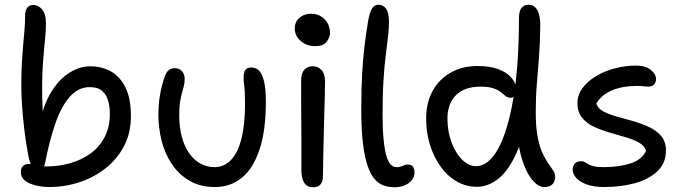

<svg xmlns="http://www.w3.org/2000/svg" viewBox="-20 -780 2888 811"><path d="M188 10Q167 10 146 6.5Q125 3 107 -4.5Q89 -12 78.5 -24Q68 -36 68 -54Q68 -71 78 -79.5Q88 -88 104 -88Q118 -88 137.5 -82.5Q157 -77 176 -77Q229 -77 277.5 -91Q326 -105 363.5 -132.5Q401 -160 422.5 -202Q444 -244 444 -298Q444 -328 437 -354Q430 -380 411.5 -396Q393 -412 359 -412Q311 -412 275 -371.5Q239 -331 214 -259Q189 -187 171 -94Q167 -76 159 -68.5Q151 -61 140 -61Q126 -61 115 -78.5Q104 -96 99 -126Q89 -180 82.5 -234.5Q76 -289 73 -336Q70 -383 70 -416Q70 -474 72.5 -516.5Q75 -559 78 -592Q81 -625 83.5 -653.5Q86 -682 86 -712Q85 -731 93.5 -745Q102 -759 120 -759Q142 -759 158 -740Q174 -721 174 -683Q174 -654 171.5 -627Q169 -600 166 -570Q163 -540 160.5 -500.5Q158 -461 158 -406Q158 -367 160 -321Q162 -275 167 -218L146 -251Q163 -339 198 -394Q233 -449 276 -474.5Q319 -500 360 -500Q410 -500 449 -478Q488 -456 510.5 -409.5Q533 -363 533 -289Q533 -219 504.5 -164Q476 -109 427 -70Q378 -31 316 -10.5Q254 10 188 10Z M888 10Q826 10 780.5 -16.5Q735 -43 705.5 -87.5Q676 -132 662.5 -186Q649 -240 649 -294Q649 -342 656.5 -383Q664 -424 678 -462Q684 -477 693.5 -484.5Q703 -492 718 -492Q737 -492 748.5 -479.5Q760 -467 760 -446Q760 -430 756.5 -416.5Q753 -403 748.5 -387Q744 -371 740.5 -349Q737 -327 737 -293Q737 -244 747.5 -204Q758 -164 777.5 -135Q797 -106 825 -90Q853 -74 886 -74Q927 -74 956 -104.5Q985 -135 1000 -195Q1015 -255 1015 -344Q1015 -372 1014 -390.5Q1013 -409 1011 -423.5Q1009 -438 1009 -454Q1009 -474 1016.5 -484.5Q1024 -495 1041 -495Q1061 -495 1074 -482Q1087 -469 1095 -437.5Q1103 -406 1103 -350Q1103 -229 1076.5 -149Q1050 -69 1002 -29.5Q954 10 888 10Z M1303 11Q1286 11 1275 3Q1264 -5 1258.5 -22Q1253 -39 1253 -62Q1253 -140 1253 -195Q1253 -250 1252.5 -290.5Q1252 -331 1252 -366Q1252 -401 1252 -440Q1252 -458 1257 -471Q1262 -484 1273 -492Q1284 -500 1301 -500Q1323 -500 1337.5 -485Q1352 -470 1353 -439Q1353 -417 1352 -376.5Q1351 -336 1349.5 -287Q1348 -238 1347 -188.5Q1346 -139 1345 -98Q1344 -57 1344 -33Q1344 -14 1334 -1.5Q1324 11 1303 11ZM1312 -585Q1275 -585 1250 -607Q1225 -629 1225 -660Q1225 -687 1244.5 -704.5Q1264 -722 1294 -722Q1319 -722 1337.5 -710Q1356 -698 1365 -679.5Q1374 -661 1374 -641Q1374 -622 1359.5 -603.5Q1345 -585 1312 -585Z M1648 11Q1625 11 1603.5 4.5Q1582 -2 1564.5 -21Q1547 -40 1534 -76Q1521 -112 1513.5 -171Q1506 -230 1506 -317Q1506 -401 1509.5 -465.5Q1513 -530 1519.5 -584.5Q1526 -639 1535 -692Q1542 -730 1552 -745Q1562 -760 1579 -760Q1599 -760 1611 -743Q1623 -726 1623 -686Q1623 -658 1619 -625Q1615 -592 1609.5 -548Q1604 -504 1600 -443.5Q1596 -383 1596 -297Q1596 -232 1600.5 -188.5Q1605 -145 1612.5 -120Q1620 -95 1631 -84.5Q1642 -74 1653 -74Q1667 -74 1675 -77Q1683 -80 1688.5 -82.5Q1694 -85 1701 -85Q1719 -85 1725 -75Q1731 -65 1731 -51Q1731 -33 1719 -18.5Q1707 -4 1688 3.5Q1669 11 1648 11Z M1995 9Q1948 9 1908.5 -14Q1869 -37 1840.5 -77Q1812 -117 1796 -169Q1780 -221 1780 -279Q1780 -346 1807.5 -396Q1835 -446 1885 -474Q1935 -502 2000 -501Q2050 -501 2086 -487.5Q2122 -474 2141.5 -450Q2161 -426 2161 -395Q2161 -382 2154 -374.5Q2147 -367 2138 -367Q2125 -367 2116 -374Q2107 -381 2095.5 -390.5Q2084 -400 2064 -407Q2044 -414 2010 -414Q1942 -414 1906 -378Q1870 -342 1870 -279Q1870 -224 1887.5 -178Q1905 -132 1932.5 -105Q1960 -78 1990 -78Q2043 -78 2083.5 -150.5Q2124 -223 2148 -362.5Q2172 -502 2172 -701Q2172 -734 2183.5 -747Q2195 -760 2213 -760Q2237 -760 2250 -736.5Q2263 -713 2262 -668Q2261 -594 2256.5 -536.5Q2252 -479 2247.5 -424.5Q2243 -370 2243 -305Q2243 -241 2251.5 -199Q2260 -157 2272.5 -131Q2285 -105 2296.5 -89Q2308 -73 2316.5 -60Q2325 -47 2325 -31Q2325 -21 2320 -11Q2315 -1 2305 4.5Q2295 10 2279 10Q2256 10 2233.5 -14Q2211 -38 2194.5 -80Q2178 -122 2169.5 -175.5Q2161 -229 2163 -288L2209 -301Q2189 -189 2155.5 -120.5Q2122 -52 2080.5 -21.5Q2039 9 1995 9Z M2532 10Q2488 10 2458 -1Q2428 -12 2413.5 -29Q2399 -46 2399 -64Q2399 -79 2408 -89Q2417 -99 2434 -99Q2444 -99 2450.5 -95Q2457 -91 2465.5 -86Q2474 -81 2489 -77.5Q2504 -74 2530 -74Q2594 -74 2642.5 -89.5Q2691 -105 2709 -143Q2702 -165 2678.5 -178Q2655 -191 2622 -200.5Q2589 -210 2553.5 -220.5Q2518 -231 2488 -245Q2458 -259 2438.5 -283Q2419 -307 2419 -344Q2419 -379 2441 -408.5Q2463 -438 2499.5 -459.5Q2536 -481 2580 -492Q2624 -503 2669 -503Q2709 -502 2730 -484Q2751 -466 2751 -447Q2751 -432 2742.5 -423Q2734 -414 2717 -414Q2711 -414 2705 -415Q2699 -416 2690.5 -416.5Q2682 -417 2670 -417Q2610 -417 2565.5 -398.5Q2521 -380 2499 -343Q2504 -323 2527.5 -310Q2551 -297 2584.5 -288Q2618 -279 2654 -268.5Q2690 -258 2721.5 -243.5Q2753 -229 2773 -205Q2793 -181 2793 -144Q2793 -91 2756.5 -56.5Q2720 -22 2661 -6Q2602 10 2532 10Z"/></svg>

Font: Shantell Sans Light
Style: Regular
Weight: 400
Version: Version 1.011;[c5ecc13dd]